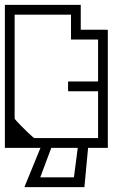

<svg xmlns="http://www.w3.org/2000/svg" viewBox="-40 -606 462 787"><path d="M-20 -177V-407H20Q20 -384 20 -372.2Q20 -360.5 20 -351.8Q20 -343 20 -330Q20 -317 20 -292Q20 -292 20 -292Q20 -292 20 -292Q20 -292 20 -292Q20 -292 20 -292Q20 -268 20 -252.8Q20 -237.5 20 -221Q20 -204.5 20 -177ZM-20 -279H20V-120Q20 -118.5 27.8 -110Q35.5 -101.5 47 -89.8Q58.5 -78 70.5 -66.5Q82.5 -55 91 -47.5Q99.5 -40 101 -40Q101 -40 101 -40Q101 -40 101 -40Q101 -40 101 -40Q107 -40 118 -40Q129 -40 142.2 -40Q155.5 -40 167.5 -40Q179.5 -40 188 -40Q196.5 -40 198 -40Q198 -30.5 198 -20.2Q198 -10 198 0Q198 0 198 0Q198 0 198 0Q198 0 198 0Q198 0 198 0Q198 0 198 0Q198 0 176 0Q154 0 121.5 0Q89 0 56.5 0Q24 0 2 0Q-20 0 -20 0Q-20 0 -20 0Q-20 0 -20 0Q-20 -24 -20 -47.8Q-20 -71.5 -20 -94.8Q-20 -118 -20 -141.2Q-20 -164.5 -20 -187.5Q-20 -210.5 -20 -233.5Q-20 -256.5 -20 -279ZM402 -279Q402 -279 402 -258.8Q402 -238.5 402 -206.8Q402 -175 402 -139.5Q402 -104 402 -72.2Q402 -40.5 402 -20.2Q402 0 402 0Q402 0 402 0Q402 0 402 0Q402 0 402 0Q402 0 380 0Q358 0 325.5 0Q293 0 260.5 0Q228 0 206 0Q184 0 184 0Q184 0 184 0Q184 0 184 0Q184 0 184 0Q184 0 184 0Q184 0 184 0Q184 -10 184 -20.2Q184 -30.5 184 -40Q184 -40 202 -40Q220 -40 246.5 -40Q273 -40 299.5 -40Q326 -40 344 -40Q362 -40 362 -40Q362 -40 362 -40Q362 -40 362 -40Q362 -40 362 -40Q362 -40 362 -40Q362 -40 362 -40Q362 -40 362 -40Q362 -40 362 -40Q362 -40 362 -40Q362 -40 362 -40Q362 -40 362 -40Q362 -40 362 -40Q362 -40 362 -64.2Q362 -88.5 362 -124Q362 -159.5 362 -195Q362 -230.5 362 -254.8Q362 -279 362 -279ZM239 -268Q239 -270 239.2 -270.8Q239.5 -271.5 240.2 -271.8Q241 -272 243 -272Q243 -272 258.5 -272Q274 -272 297 -272Q320 -272 343 -272Q366 -272 381.5 -272Q397 -272 397 -272Q397 -272 397 -272Q397 -272 397 -272Q397 -272 397 -272Q397 -272 397 -272Q397 -272 397 -272Q400 -272 400.5 -271.5Q401 -271 401 -268Q401 -268 401 -264.8Q401 -261.5 401 -256.8Q401 -252 401 -247.2Q401 -242.5 401 -239.2Q401 -236 401 -236Q401 -233 400.5 -232.5Q400 -232 397 -232Q397 -232 397 -232Q397 -232 397 -232Q397 -232 397 -232Q397 -232 397 -232Q397 -232 397 -232Q397 -232 381.5 -232Q366 -232 343 -232Q320 -232 297 -232Q274 -232 258.5 -232Q243 -232 243 -232Q241 -232 240.2 -232.2Q239.5 -232.5 239.2 -233.2Q239 -234 239 -236Q239 -236 239 -244Q239 -252 239 -260Q239 -268 239 -268ZM-20 -288V-586Q-20 -586 -20 -586Q-20 -586 -20 -586Q-20 -586 -3.8 -586Q12.5 -586 36.8 -586Q61 -586 85.2 -586Q109.5 -586 125.8 -586Q142 -586 142 -586Q142 -586 142 -586Q142 -586 142 -586Q142 -586 142 -586Q142 -586 142 -586Q142 -586 142 -586Q142 -586 142 -586Q142 -586 142 -586Q142 -586 142 -586Q142 -586 142 -586Q142 -586 142 -586Q142 -586 157 -586Q172 -586 194.2 -586Q216.5 -586 238.8 -586Q261 -586 276 -586Q291 -586 291 -586Q291 -586 291 -586Q291 -586 291 -586V-484Q292.5 -484 291.5 -484Q290.5 -484 300 -484Q306.5 -484 318.2 -484Q330 -484 349.2 -484Q368.5 -484 398 -484Q401 -484 401.5 -483.5Q402 -483 402 -479V-277H362Q362 -277 362 -277Q362 -277 362 -277Q362 -277 362 -277Q362 -277 362 -277Q362 -277 362 -277Q362 -277 362 -293.8Q362 -310.5 362 -335.5Q362 -360.5 362 -385.5Q362 -410.5 362 -427.2Q362 -444 362 -444Q362 -444 362 -444Q362 -444 362 -444Q362 -444 362 -444Q362 -444 362 -444Q362 -444 362 -444Q334 -444 313 -444Q292 -444 278.2 -444Q264.5 -444 257.8 -444Q251 -444 251 -444Q251 -444 251 -444Q251 -444 251 -444Q251 -444 251 -444Q251 -447 251 -450Q251 -453 251 -456V-546Q251 -546 251 -546Q251 -546 251 -546Q251 -546 251 -546Q251 -546 234.5 -546Q218 -546 196 -546Q174 -546 157.5 -546Q141 -546 141 -546Q141 -546 122.8 -546Q104.5 -546 80.5 -546Q56.5 -546 38.2 -546Q20 -546 20 -546Q20 -546 20 -546Q20 -546 20 -546V-288ZM322 -10 306 161Q306 161 306 161Q306 161 306 161Q306 161 306 161Q306 161 288.2 161Q270.5 161 242.5 161Q214.5 161 183 161Q151.5 161 123.5 161Q95.5 161 77.8 161Q60 161 60 161Q60 161 60 161Q60 161 60 161L130 -10H174L125 121Q125 121 125 121Q125 121 125 121Q125 121 139 121Q153 121 173.5 121Q194 121 214.5 121Q235 121 249 121Q263 121 263 121Q263 121 263 121Q263 121 263 121L280 -10Z"/></svg>

Font: Honk
Style: Regular
Weight: 400
Designer: Noopur Datye & Yesha Goshar
Foundry: Ek Type
Version: Version 1.000